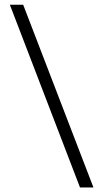

<svg xmlns="http://www.w3.org/2000/svg" viewBox="-20 -690 446 828"><path d="M325 118.5H383L80 -669.5H22.5Z"/></svg>

Font: Anek Malayalam Medium Light
Style: Regular
Weight: 300
Version: Version 1.003